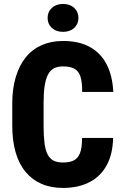

<svg xmlns="http://www.w3.org/2000/svg" viewBox="-20 -925 611 955"><path d="M388.2 -238.8H542.5Q541 -158.7 510.7 -103Q480.5 -47.4 424.8 -18.8Q369.1 9.8 293 9.8Q232.4 9.8 185.5 -11Q138.7 -31.7 106.2 -71.3Q73.7 -110.8 57.4 -168.5Q41 -226.1 41 -300.3V-410.6Q41 -484.4 58.6 -542.5Q76.2 -600.6 108.6 -640.4Q141.1 -680.2 188 -700.7Q234.9 -721.2 293 -721.2Q372.6 -721.2 426.8 -691.4Q481 -661.6 510.3 -605Q539.6 -548.3 543.5 -467.8H388.7Q389.2 -516.6 380.1 -544.2Q371.1 -571.8 350.1 -583.3Q329.1 -594.7 293 -594.7Q267.1 -594.7 248.5 -585.2Q230 -575.7 218.8 -554.2Q207.5 -532.7 202.1 -497.6Q196.8 -462.4 196.8 -411.6V-300.3Q196.8 -249.5 201.2 -214.6Q205.6 -179.7 216.3 -158Q227.1 -136.2 245.6 -126.5Q264.2 -116.7 293 -116.7Q325.2 -116.7 346.2 -126.7Q367.2 -136.7 377.7 -163.1Q388.2 -189.5 388.2 -238.8ZM216.8 -835.4Q216.8 -866.2 238 -885.7Q259.3 -905.3 293.5 -905.3Q328.1 -905.3 349.1 -885.7Q370.1 -866.2 370.1 -835.4Q370.1 -805.7 349.1 -786.1Q328.1 -766.6 293.5 -766.6Q259.3 -766.6 238 -786.1Q216.8 -805.7 216.8 -835.4Z"/></svg>

Font: Roboto Condensed ExtraBold
Style: Regular
Weight: 800
Designer: Christian Robertson
Foundry: Google
Version: Version 3.008; 2023